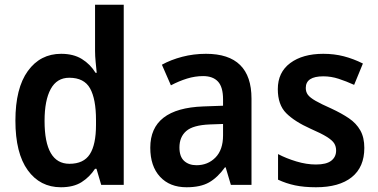

<svg xmlns="http://www.w3.org/2000/svg" viewBox="-20 -780 1594 810"><path d="M237 10Q149 10 97 -62Q45 -134 45 -271Q45 -408 97.5 -480.5Q150 -553 238 -553Q290 -553 325.5 -531Q361 -509 383 -473H388Q386 -493 383.5 -518.5Q381 -544 381 -566V-760H502V0H407L387 -68H381Q358 -33 324 -11.5Q290 10 237 10ZM273 -89Q333 -89 359 -129.5Q385 -170 385 -253V-274Q385 -362 360 -407Q335 -452 272 -452Q220 -452 194 -404.5Q168 -357 168 -270Q168 -89 273 -89Z M849 -553Q1041 -553 1041 -364V0H954L932 -74H929Q898 -31 862 -10.5Q826 10 767 10Q696 10 655 -34.5Q614 -79 614 -157Q614 -323 838 -331L921 -334V-361Q921 -413 899.5 -436Q878 -459 837 -459Q803 -459 769 -448.5Q735 -438 701 -420L663 -507Q701 -528 749 -540.5Q797 -553 849 -553ZM864 -255Q794 -252 765.5 -227Q737 -202 737 -158Q737 -119 757 -101Q777 -83 809 -83Q857 -83 889 -115.5Q921 -148 921 -209V-257Z M1517 -156Q1517 -75 1464 -32.5Q1411 10 1313 10Q1263 10 1225 2Q1187 -6 1153 -22V-130Q1187 -112 1230 -99Q1273 -86 1313 -86Q1357 -86 1377.5 -102Q1398 -118 1398 -145Q1398 -162 1390 -175Q1382 -188 1359 -202.5Q1336 -217 1290 -237Q1223 -267 1187.5 -302.5Q1152 -338 1152 -404Q1152 -475 1204.5 -514Q1257 -553 1344 -553Q1390 -553 1430.5 -542.5Q1471 -532 1511 -512L1474 -422Q1441 -437 1409 -447.5Q1377 -458 1344 -458Q1270 -458 1270 -409Q1270 -392 1279 -380Q1288 -368 1311.5 -354.5Q1335 -341 1378 -322Q1421 -302 1452 -281Q1483 -260 1500 -230Q1517 -200 1517 -156Z"/></svg>

Font: Noto Sans Arabic UI SmCn SmBd
Style: Regular
Weight: 600
Width: 4
Designer: Monotype Design Team, Nadine Chahine and Nizar Qandah
Foundry: Monotype Imaging Inc.
Version: Version 2.010; ttfautohint (v1.8.4.7-5d5b)